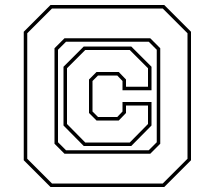

<svg xmlns="http://www.w3.org/2000/svg" viewBox="-20 -734 849 768"><path d="M182 14 75 -93V-607L182 -714H637L744 -607V-93L637 14ZM188 0H631L730 -99V-601L631 -700H188L89 -601V-99ZM238 -119 198 -159V-541L238 -581H581L621 -541V-159L581 -119ZM321 -164H499L572 -238V-312H484V-282L455 -252H366L336 -282V-416L366 -446H455L484 -416V-387H572V-461L499 -534H321L248 -461V-238ZM244 -133H575L607 -165V-535L575 -567H244L212 -535V-165ZM315 -150 234 -232V-467L315 -548H505L586 -467V-373H470V-410L449 -432H372L350 -410V-288L372 -266H449L470 -288V-326H586V-232L505 -150Z"/></svg>

Font: Tourney Thin
Style: Regular
Weight: 100
Designer: Tyler Finck
Foundry: Etcetera Type Co
Version: Version 1.015